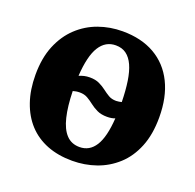

<svg xmlns="http://www.w3.org/2000/svg" viewBox="-106 -676 809 797"><g transform="rotate(20 298.0 -277.5)"><path d="M291 11Q229 11 180 -8.2Q131 -27.5 97 -64.2Q63 -101 44.8 -153.8Q26.5 -206.5 26.5 -273Q26.5 -347 49.2 -402Q72 -457 111 -493.5Q150 -530 200 -548Q250 -566 305.5 -566Q388.5 -566 447.8 -532Q507 -498 538.5 -434.2Q570 -370.5 570 -281.5Q570 -206 547.5 -150.8Q525 -95.5 485.8 -59.8Q446.5 -24 396.5 -6.5Q346.5 11 291 11ZM300.5 -53Q344.5 -53 369.5 -92.5Q394.5 -132 400 -216Q393.5 -213 384.2 -211.5Q375 -210 365 -210Q339 -210 321 -218.5Q303 -227 288.8 -238.2Q274.5 -249.5 259.8 -258Q245 -266.5 225 -266.5Q216 -266.5 208.8 -265.2Q201.5 -264 195 -262Q196.5 -195 207.8 -148.2Q219 -101.5 241.8 -77.2Q264.5 -53 300.5 -53ZM378 -285Q384.5 -285 390.5 -286.2Q396.5 -287.5 402 -288.5Q401 -340 395 -379.8Q389 -419.5 376.8 -446.5Q364.5 -473.5 345.5 -487.5Q326.5 -501.5 299 -501.5Q253.5 -501.5 227.5 -460Q201.5 -418.5 196 -329.5Q206.5 -334 218 -336.8Q229.5 -339.5 243 -339.5Q268 -339.5 285.2 -331.2Q302.5 -323 316 -312.5Q329.5 -302 343.8 -293.5Q358 -285 378 -285Z"/></g></svg>

Font: Merriweather 28pt ExtraBold
Style: Regular
Weight: 800
Version: Version 2.100